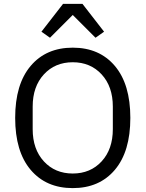

<svg xmlns="http://www.w3.org/2000/svg" viewBox="-20 -955 748 987"><path d="M304 -935H404L515 -792L471 -761L354 -878L237 -761L193 -792ZM570.5 -82Q491 12 354 12Q217 12 137.5 -82Q58 -176 58 -349Q58 -522 137.5 -616Q217 -710 354 -710Q491 -710 570.5 -616Q650 -522 650 -349Q650 -176 570.5 -82ZM560 -291V-407Q560 -510 502.5 -572.5Q445 -635 354 -635Q263 -635 205.5 -572.5Q148 -510 148 -407V-291Q148 -188 205.5 -125.5Q263 -63 354 -63Q445 -63 502.5 -125.5Q560 -188 560 -291Z"/></svg>

Font: Aneliza
Style: Regular
Weight: 400
Designer: Mike Abbink, Paul van der Laan, Pieter van Rosmalen
Foundry: Bold Monday
Version: Version 3.0